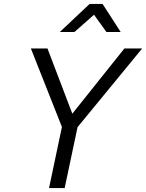

<svg xmlns="http://www.w3.org/2000/svg" viewBox="-20 -963 748 983"><path d="M231 0 297 -313 138 -715H223L359 -358H332L617 -715H708L377 -312L311 0ZM286 -799 439 -943H505L598 -799H525L433 -927H506L361 -799Z"/></svg>

Font: Wix Madefor Text
Style: Italic
Weight: 400
Italic angle: -12°
Designer: Dalton Maag Ltd
Foundry: Dalton Maag Ltd
Version: Version 3.100